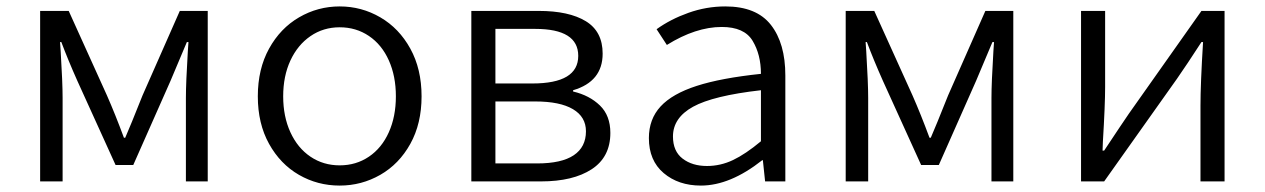

<svg xmlns="http://www.w3.org/2000/svg" viewBox="-20 -565 3939 598"><path d="M105 -531H194L313 -268Q339 -209 366 -136H370L391 -186L424 -268L540 -531H627V0H559V-260Q559 -307 565 -405L567 -434H562L511 -313L395 -51H340L221 -313Q192 -378 171 -434H167L169 -405Q175 -307 175 -260V0H105Z M783 -265Q783 -350 818 -413.5Q853 -477 911.5 -511Q970 -545 1038 -545Q1106 -545 1164.5 -511Q1223 -477 1258 -413.5Q1293 -350 1293 -265Q1293 -180 1258 -117Q1223 -54 1164.5 -20.5Q1106 13 1038 13Q969 13 911 -20.5Q853 -54 818 -117Q783 -180 783 -265ZM1213 -265Q1213 -328 1191 -377Q1169 -426 1129 -453Q1089 -480 1038 -480Q987 -480 947 -452.5Q907 -425 884.5 -376.5Q862 -328 862 -265Q862 -202 884.5 -153Q907 -104 947 -77Q987 -50 1038 -50Q1089 -50 1129 -77Q1169 -104 1191 -153Q1213 -202 1213 -265Z M1448 -531H1658Q1752 -531 1804.5 -499Q1857 -467 1857 -398Q1857 -311 1765 -284V-280Q1816 -268 1848.5 -236.5Q1881 -205 1881 -151Q1881 -76 1823 -38Q1765 0 1665 0H1448ZM1781 -391Q1781 -475 1647 -475H1523V-305H1638Q1781 -305 1781 -391ZM1805 -156Q1805 -201 1764.5 -225Q1724 -249 1647 -249H1523V-56H1653Q1729 -56 1767 -81.5Q1805 -107 1805 -156Z M2001 -135Q2001 -194 2037.5 -233.5Q2074 -273 2150 -297.5Q2226 -322 2350 -335Q2350 -395 2324 -438Q2298 -481 2228 -481Q2147 -481 2057 -425L2025 -474Q2068 -505 2124 -525Q2180 -545 2239 -545Q2336 -545 2381 -487.5Q2426 -430 2426 -330V0H2363L2356 -66H2354Q2254 13 2163 13Q2093 13 2047 -26Q2001 -65 2001 -135ZM2350 -125V-284Q2201 -267 2138.5 -232.5Q2076 -198 2076 -140Q2076 -94 2106 -71Q2136 -48 2182 -48Q2224 -48 2263 -66.5Q2302 -85 2350 -125Z M2614 -531H2703L2822 -268Q2848 -209 2875 -136H2879L2900 -186L2933 -268L3049 -531H3136V0H3068V-260Q3068 -307 3074 -405L3076 -434H3071L3020 -313L2904 -51H2849L2730 -313Q2701 -378 2680 -434H2676L2678 -405Q2684 -307 2684 -260V0H2614Z M3347 -531H3422V-294Q3422 -239 3415 -123L3414 -96H3419Q3476 -182 3496 -211L3722 -531H3794V0H3719V-236Q3719 -303 3727 -434H3722Q3676 -363 3646 -320L3419 0H3347Z"/></svg>

Font: Nebula Sans Book
Style: Regular
Weight: 400
Designer: Paul D. Hunt for Adobe (as Source Sans)
Foundry: Nebula Entertainment & Broadcasting LLC
Version: Version 1.010